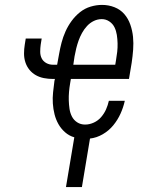

<svg xmlns="http://www.w3.org/2000/svg" viewBox="-20 -558 640 783"><path d="M249 205 283 2Q262 -4 245.5 -18.5Q229 -33 218.5 -51.5Q208 -70 202.5 -91.5Q197 -113 195.5 -136Q194 -159 196.5 -182Q199 -205 202 -228L204 -236H196Q177 -236 159 -239.5Q141 -243 126 -251.5Q111 -260 100 -273.5Q89 -287 83.5 -304Q78 -321 78 -339.5Q78 -358 81 -376L85 -401H150L146 -376Q144 -362 144 -347Q144 -332 150 -320Q156 -308 168.5 -301Q181 -294 196 -294H213L221 -338Q225 -361 231 -384Q237 -407 247 -429.5Q257 -452 272 -472.5Q287 -493 306.5 -508.5Q326 -524 349.5 -531Q373 -538 396 -538Q423 -538 447 -528.5Q471 -519 487 -500.5Q503 -482 511.5 -457.5Q520 -433 522.5 -407.5Q525 -382 523 -355.5Q521 -329 517 -302L506 -236H269L266 -218Q263 -201 261.5 -183.5Q260 -166 260.5 -148.5Q261 -131 263.5 -114Q266 -97 273.5 -82.5Q281 -68 295 -59Q309 -50 327 -50Q345 -50 362.5 -58Q380 -66 392.5 -80.5Q405 -95 412.5 -112Q420 -129 424 -147H489Q483 -120 471.5 -94.5Q460 -69 442 -47Q424 -25 399 -10.5Q374 4 347 7L314 205ZM279 -294H450L453 -312Q456 -329 458 -346.5Q460 -364 459.5 -381.5Q459 -399 456.5 -415.5Q454 -432 447 -446.5Q440 -461 426 -470.5Q412 -480 395 -480Q378 -480 362.5 -472.5Q347 -465 335 -452Q323 -439 314.5 -423.5Q306 -408 300.5 -392.5Q295 -377 291 -361Q287 -345 284 -328Z"/></svg>

Font: Iosevka Slab LtExObl
Style: Regular
Weight: 300
Width: 7
Italic angle: -9°
Monospace: yes
Designer: Belleve Invis
Foundry: Belleve Invis
Version: Version 11.1.0; ttfautohint (v1.8.3)